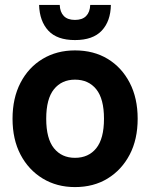

<svg xmlns="http://www.w3.org/2000/svg" viewBox="-20 -748 611 781"><path d="M285 13Q211 13 153.5 -22Q96 -57 63.5 -119Q31 -181 31 -265Q31 -349 63.5 -411.5Q96 -474 153.5 -508.5Q211 -543 285 -543Q361 -543 418 -508.5Q475 -474 507.5 -411.5Q540 -349 540 -265Q540 -181 507.5 -119Q475 -57 418 -22Q361 13 285 13ZM285 -106Q340 -106 371.5 -145Q403 -184 403 -265Q403 -346 371.5 -385Q340 -424 285 -424Q231 -424 199.5 -385Q168 -346 168 -265Q168 -184 199.5 -145Q231 -106 285 -106ZM285 -585Q212 -585 176.5 -623.5Q141 -662 139 -728H223Q224 -699 239.5 -683Q255 -667 285 -667Q315 -667 330.5 -683Q346 -699 347 -728H431Q430 -662 394 -623.5Q358 -585 285 -585Z"/></svg>

Font: Radio Canada Big SemiBold
Style: Regular
Weight: 600
Designer: Étienne Aubert Bonn
Foundry: Coppers and Brasses
Version: Version 1.001